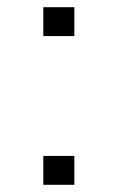

<svg xmlns="http://www.w3.org/2000/svg" viewBox="-20 -512 326 532"><path d="M100 -412V-492H186V-412ZM100 0V-80H186V0Z"/></svg>

Font: Nunito Sans 7pt Expanded ExtraLight
Style: Regular
Weight: 250
Width: 7
Designer: Vernon Adams
Foundry: Vernon Adams
Version: Version 3.101;gftools[0.9.27]